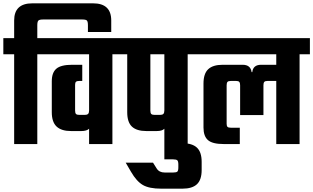

<svg xmlns="http://www.w3.org/2000/svg" viewBox="-40 -865 1881 1153"><path d="M519 -845Q628 -845 628 -742V-673H488V-713Q488 -735 482 -741.5Q476 -748 454 -748H219Q197 -748 190.5 -741.5Q184 -735 184 -713V-636H249V-539H184V0H45V-539H-20V-636H45V-742Q45 -845 154 -845Z M699 -636V-539H635V0H495V-92Q481 -78 448 -78H387Q329 -78 300 -105Q271 -132 271 -191V-377Q271 -429 298.5 -452.5Q326 -476 393 -476H454V-379H437Q422 -379 416.5 -374Q411 -369 411 -356V-201Q411 -186 416.5 -180.5Q422 -175 437 -175H469Q483 -175 489 -181Q495 -187 495 -202V-539H209V-636Z M1151 -636V-539H1087V0H947V-92Q934 -78 901 -78H839Q781 -78 752.5 -104.5Q724 -131 724 -191V-539H659V-636ZM947 -202V-539H863V-201Q863 -186 868.5 -180.5Q874 -175 889 -175H921Q935 -175 941 -181Q947 -187 947 -202Z M1056 -5Q1114 -5 1142.5 21.5Q1171 48 1171 107V156Q1171 215 1142.5 241.5Q1114 268 1056 268H928Q856 268 818 246Q780 224 747 167L715 112H879L901 147Q916 171 949 171H1000Q1019 171 1025 165.5Q1031 160 1031 140V123Q1031 104 1025 98Q1019 92 1000 92H947V-5Z M1821 -636V-539H1759V0H1619V-379H1567Q1552 -379 1547 -373Q1542 -367 1542 -353V-174H1402V-353Q1402 -367 1397 -373Q1392 -379 1377 -379H1347Q1332 -379 1326.5 -373.5Q1321 -368 1321 -353V-121Q1321 -108 1326.5 -103Q1332 -98 1347 -98H1400V0H1303Q1236 0 1209 -23.5Q1182 -47 1182 -99V-363Q1182 -423 1210.5 -449.5Q1239 -476 1297 -476H1417Q1465 -476 1471 -432H1475Q1480 -476 1528 -476H1619V-539H1111V-636Z"/></svg>

Font: Teko SemiBold
Style: Regular
Weight: 600
Designer: Manushi Parikh, Jonny Pinhorn
Foundry: Indian Type Foundry
Version: Version 1.106;PS 1.0;hotconv 1.0.78;makeotf.lib2.5.61930; tt